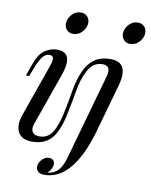

<svg xmlns="http://www.w3.org/2000/svg" viewBox="-100 -833 861 1095"><g transform="rotate(10 330.0 -286.0)"><path d="M279 -760Q302 -760 316 -745.5Q330 -731 330 -709Q330 -681 308 -656.5Q286 -632 255 -632Q233 -632 219 -646.5Q205 -661 205 -683Q205 -711 226.5 -735.5Q248 -760 279 -760ZM609 -760Q632 -760 646 -745.5Q660 -731 660 -709Q660 -681 638 -656.5Q616 -632 585 -632Q563 -632 549 -646.5Q535 -661 535 -683Q535 -711 556.5 -735.5Q578 -760 609 -760ZM298 -256Q307 -313 316.5 -353.5Q326 -394 342 -429Q386 -528 491 -528Q573 -528 573 -451Q573 -425 563 -388L486 -115Q417 132 291 178Q262 188 232 188Q209 188 197 177.5Q185 167 185 149Q185 127 203 107.5Q221 88 244 88Q259 88 268 96.5Q277 105 277 119Q277 145 249 173Q287 168 310 144Q333 120 348 65L487 -429Q491 -442 491 -455Q491 -491 452 -491Q420 -491 396.5 -472.5Q373 -454 353 -403Q342 -376 335.5 -346Q329 -316 320 -262Q306 -189 297 -150.5Q288 -112 270 -73Q231 14 131 14Q86 14 63 -8.5Q40 -31 40 -69Q40 -95 51 -126L158 -429Q167 -455 167 -469Q167 -491 144 -491Q121 -491 103 -467Q85 -443 65 -389L51 -352H32L58 -425Q78 -482 111.5 -505Q145 -528 182 -528Q249 -528 249 -466Q249 -436 232 -388L125 -85Q121 -74 121 -62Q121 -44 133 -33.5Q145 -23 168 -23Q195 -23 217 -37.5Q239 -52 256 -91Q270 -123 278 -157.5Q286 -192 298 -256Z"/></g></svg>

Font: Playfair Display
Style: Italic
Weight: 400
Italic angle: -14°
Designer: Claus Eggers Sørensen
Foundry: Claus Eggers Sørensen
Version: Version 1.200; ttfautohint (v1.6)